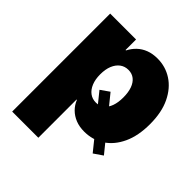

<svg xmlns="http://www.w3.org/2000/svg" viewBox="-201 -676 1016 1016"><g transform="rotate(45 307.0 -167.5)"><path d="M345.2 -238.3 559.1 25.4 509.3 59.6 296.4 -204.1ZM51.3 204.1V-529.3H245.1V-450.7H248.5Q261.7 -477.1 282.5 -496.8Q303.2 -516.6 331.8 -527.6Q360.4 -538.6 397 -538.6Q457 -538.6 506.1 -506.8Q555.2 -475.1 584.7 -414.1Q614.3 -353 614.3 -264.6Q614.3 -177.2 585.7 -116Q557.1 -54.7 507.8 -22.5Q458.5 9.8 395 9.8Q358.9 9.8 330.3 -1.7Q301.8 -13.2 281.2 -33.7Q260.7 -54.2 249.5 -82H247.1V204.1ZM330.6 -142.6Q357.4 -142.6 376.2 -157.5Q395 -172.4 404.8 -199.7Q414.6 -227.1 414.6 -264.6Q414.6 -302.7 404.8 -330.1Q395 -357.4 376.2 -372.3Q357.4 -387.2 330.6 -387.2Q303.7 -387.2 283.7 -372.3Q263.7 -357.4 252.4 -330.1Q241.2 -302.7 241.2 -264.6Q241.2 -227.5 252.4 -200Q263.7 -172.4 283.7 -157.5Q303.7 -142.6 330.6 -142.6Z"/></g></svg>

Font: Inter 24pt Black
Style: Regular
Weight: 900
Designer: Rasmus Andersson
Foundry: rsms
Version: Version 4.001;git-66647c0bb